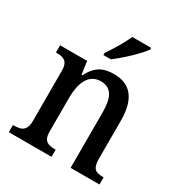

<svg xmlns="http://www.w3.org/2000/svg" viewBox="-178 -893 961 1020"><g transform="rotate(30 302.0 -383.0)"><path d="M253 -619V-606H298C351 -644 431 -721 454 -756V-766H338C319 -721 282 -661 253 -619ZM23 0H285V-44H280C239 -44 209 -52 209 -111V-318C209 -402 234 -479 312 -479C379 -479 402 -428 402 -342V0H579V-44H575C533 -44 508 -53 508 -116V-351C508 -488 451 -547 354 -547C291 -547 246 -528 210 -457H205L194 -536H28V-492H32C73 -492 104 -483 104 -424V-116C104 -53 71 -44 30 -44H23Z"/></g></svg>

Font: Noto Serif Armenian SemiCondensed Medium
Style: Regular
Weight: 500
Width: 4
Designer: Monotype Design Team
Foundry: Monotype Imaging Inc.
Version: Version 2.008